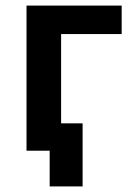

<svg xmlns="http://www.w3.org/2000/svg" viewBox="-20 -540 474 688"><path d="M158 128H276V-98H199V-418H416V-520H75V0H158Z"/></svg>

Font: Fixel Display SemiBold
Style: Regular
Weight: 600
Designer: AlfaBravo + MacPaw
Foundry: Kyrylo Tkachov, Marchela Mozhyna, Serhii Makarenko, Maria Weinstein, Zakhar Kryvoshyya
Version: Version 1.211